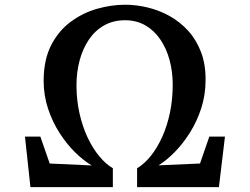

<svg xmlns="http://www.w3.org/2000/svg" viewBox="-20 -772 1031 792"><path d="M105.5 0 83 -208.5H146.5L185 -97.5L358.5 -89.5Q326 -108.5 291.2 -142.2Q256.5 -176 226.8 -221.8Q197 -267.5 178.5 -322.8Q160 -378 160 -440Q160.5 -526 191 -585.5Q221.5 -645 271.5 -682Q321.5 -719 380.5 -735.8Q439.5 -752.5 496 -752.5Q542.5 -752.5 589.8 -741Q637 -729.5 679.8 -705.8Q722.5 -682 756 -645.2Q789.5 -608.5 809 -557.8Q828.5 -507 828 -442Q828 -380.5 810.2 -325.8Q792.5 -271 763.5 -225Q734.5 -179 700.8 -144.8Q667 -110.5 634 -90L805 -97.5L843.5 -208.5H908L883 0H545.5V-78Q576.5 -96.5 603 -130Q629.5 -163.5 649.8 -208.8Q670 -254 681.2 -308.2Q692.5 -362.5 692.5 -423Q692.5 -475.5 679.8 -523.2Q667 -571 642 -608.2Q617 -645.5 580.2 -667Q543.5 -688.5 496 -688.5Q447 -688.5 409.5 -667.2Q372 -646 346.8 -608.8Q321.5 -571.5 308.5 -523Q295.5 -474.5 295.5 -420Q295.5 -359.5 307.8 -305Q320 -250.5 341.2 -205.2Q362.5 -160 389.5 -127.5Q416.5 -95 445.5 -78V0Z"/></svg>

Font: Merriweather 24pt
Style: Bold
Weight: 700
Designer: Eben Sorkin
Foundry: Eben Sorkin
Version: Version 2.100